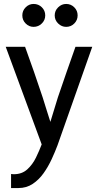

<svg xmlns="http://www.w3.org/2000/svg" viewBox="-20 -734 496 972"><path d="M107 -497Q130 -434 152 -370.5Q174 -307 196 -241Q206 -210 215.5 -178.5Q225 -147 235 -117Q244 -148 254 -179Q264 -210 273 -241Q295 -307 317.5 -370.5Q340 -434 362 -497H447L271 2Q259 34 241.5 72Q224 110 200.5 143Q177 176 145.5 197Q114 218 73 218H36V147Q39 147 42.5 147.5Q46 148 50 148Q91 148 118 123.5Q145 99 162 64Q179 29 191 -3L9 -497ZM209 -656Q209 -632 191.5 -615Q174 -598 150 -598Q127 -598 110 -615Q93 -632 93 -656Q93 -680 110 -697Q127 -714 150 -714Q175 -714 192 -697Q209 -680 209 -656ZM373 -656Q373 -632 356 -615Q339 -598 315 -598Q292 -598 274.5 -615Q257 -632 257 -656Q257 -680 274.5 -697Q292 -714 315 -714Q339 -714 356 -697Q373 -680 373 -656Z"/></svg>

Font: Rosario Light Medium
Style: Regular
Weight: 500
Version: Version 1.101; ttfautohint (v1.8.1.43-b0c9)